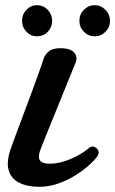

<svg xmlns="http://www.w3.org/2000/svg" viewBox="-20 -708 444 740"><path d="M131 12Q85 12 53.5 -4Q22 -20 13 -53.5Q4 -87 23 -139Q27 -151 39.5 -184.5Q52 -218 68.5 -262Q85 -306 101.5 -350.5Q118 -395 130.5 -430Q143 -465 147 -479Q154 -500 171 -512Q188 -524 223 -522Q255 -520 267.5 -503.5Q280 -487 271 -466Q267 -456 254 -424Q241 -392 224 -350Q207 -308 189.5 -265Q172 -222 158.5 -188.5Q145 -155 140 -142Q124 -104 133.5 -90.5Q143 -77 170 -77Q211 -77 254 -96Q297 -115 322 -137Q333 -146 343.5 -142Q354 -138 358.5 -128Q363 -118 356 -107Q347 -93 325 -73Q303 -53 272.5 -33.5Q242 -14 205.5 -1Q169 12 131 12ZM345 -568Q321 -568 303.5 -585.5Q286 -603 286 -628Q286 -653 303.5 -670.5Q321 -688 345 -688Q369 -688 386.5 -670Q404 -652 404 -628Q404 -603 386.5 -585.5Q369 -568 345 -568ZM122 -568Q99 -568 82 -585.5Q65 -603 65 -628Q65 -653 82 -670.5Q99 -688 122 -688Q147 -688 164 -670Q181 -652 181 -628Q181 -603 164 -585.5Q147 -568 122 -568Z"/></svg>

Font: Zen Antique
Style: Regular
Weight: 400
Designer: Yoshimichi Ohira
Foundry: Positype
Version: Version 1.001